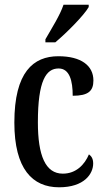

<svg xmlns="http://www.w3.org/2000/svg" viewBox="-20 -786 447 816"><path d="M173 -619V-606H215C265 -648 337 -721 357 -756V-766H250C235 -721 201 -668 173 -619ZM231 10C339 10 376 -48 376 -91C376 -111 369 -122 358 -130C340 -87 304 -48 247 -48C173 -48 141 -125 141 -266C141 -444 176 -495 229 -495C276 -495 289 -442 289 -379C355 -379 377 -399 377 -444C377 -507 325 -547 228 -547C122 -547 41 -480 41 -265C41 -68 118 10 231 10Z"/></svg>

Font: Noto Serif Armenian ExtraCondensed Medium
Style: Regular
Weight: 500
Width: 2
Designer: Monotype Design Team
Foundry: Monotype Imaging Inc.
Version: Version 2.008